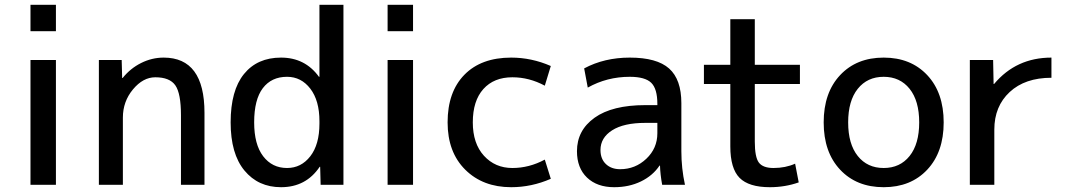

<svg xmlns="http://www.w3.org/2000/svg" viewBox="-20 -770 4453 800"><path d="M107 -640V-750H213V-640ZM107 0V-520H213V0Z M487 -520 489 -445H491Q523 -485 568 -507.5Q613 -530 662 -530Q832 -530 832 -300V0H734V-290Q734 -381 710.5 -414.5Q687 -448 627 -448Q576 -448 534 -397.5Q492 -347 492 -280V0H392V-520Z M1411 -750V0H1316L1314 -75H1312Q1255 10 1151 10Q1056 10 998.5 -59.5Q941 -129 941 -260Q941 -393 996.5 -461.5Q1052 -530 1151 -530Q1251 -530 1309 -450H1311V-750ZM1039 -260Q1039 -168 1076.5 -119Q1114 -70 1176 -70Q1235 -70 1273 -119Q1311 -168 1311 -255V-265Q1311 -351 1273 -400.5Q1235 -450 1176 -450Q1111 -450 1075 -402.5Q1039 -355 1039 -260Z M1595 -640V-750H1701V-640ZM1595 0V-520H1701V0Z M2250 -413Q2185 -448 2115 -448Q2038 -448 1994 -399Q1950 -350 1950 -260Q1950 -172 1996.5 -121Q2043 -70 2115 -70Q2185 -70 2250 -105L2275 -25Q2195 10 2110 10Q1992 10 1918.5 -63Q1845 -136 1845 -260Q1845 -387 1915 -458.5Q1985 -530 2110 -530Q2195 -530 2275 -495Z M2719 -258H2669Q2579 -258 2530.5 -227Q2482 -196 2482 -145Q2482 -108 2504.5 -86.5Q2527 -65 2564 -65Q2627 -65 2673 -108.5Q2719 -152 2719 -215ZM2384 -140Q2384 -227 2457.5 -279.5Q2531 -332 2669 -332H2719V-337Q2719 -400 2693.5 -425Q2668 -450 2604 -450Q2509 -450 2429 -405L2414 -485Q2498 -530 2604 -530Q2717 -530 2768 -484.5Q2819 -439 2819 -340V-140Q2819 -69 2834 0H2739Q2731 -44 2730 -80H2728Q2700 -38 2650.5 -14Q2601 10 2539 10Q2468 10 2426 -30Q2384 -70 2384 -140Z M3125 -500H3313V-420H3125V-180Q3125 -115 3142 -92.5Q3159 -70 3203 -70Q3253 -70 3293 -88L3308 -10Q3251 10 3188 10Q3100 10 3061.5 -29Q3023 -68 3023 -160V-420H2913V-500H3023V-690H3125Z M3480.5 -457Q3549 -530 3662 -530Q3775 -530 3843.5 -457Q3912 -384 3912 -260Q3912 -136 3843.5 -63Q3775 10 3662 10Q3549 10 3480.5 -63Q3412 -136 3412 -260Q3412 -384 3480.5 -457ZM3554 -120Q3594 -70 3662 -70Q3730 -70 3770 -120Q3810 -170 3810 -260Q3810 -350 3770 -400Q3730 -450 3662 -450Q3594 -450 3554 -400Q3514 -350 3514 -260Q3514 -170 3554 -120Z M4361 -530V-446Q4251 -446 4187 -386.5Q4123 -327 4123 -230V0H4021V-520H4118L4120 -420H4122Q4214 -530 4361 -530Z"/></svg>

Font: Mplus 1p Medium
Style: Regular
Weight: 500
Version: Version 1.061